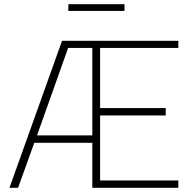

<svg xmlns="http://www.w3.org/2000/svg" viewBox="-20 -893 919 913"><path d="M828 0H419V-214H143L66 0H25L275 -699H828V-665H456V-379H768V-344H456V-35H828ZM419 -249V-665H304L156 -249ZM572 -841H305V-873H572Z"/></svg>

Font: Storia Sans Thin
Style: Regular
Weight: 100
Designer: Accademia di Belle Arti di Urbino and others
Foundry: Accademia di Belle Arti di Urbino and others.
Version: Version 60.001;May 25, 2020;FontCreator 12.0.0.2522 64-bit